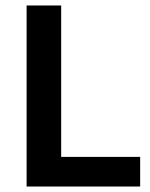

<svg xmlns="http://www.w3.org/2000/svg" viewBox="-20 -680 547 700"><path d="M77 0V-660H203V0ZM106 0V-108H491V0Z"/></svg>

Font: Bricolage Grotesque 16pt SemiBold
Style: Regular
Weight: 600
Version: Version 1.001;gftools[0.9.33.dev8+g029e19f]